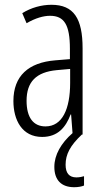

<svg xmlns="http://www.w3.org/2000/svg" viewBox="-20 -562 431 802"><path d="M254 126C254 83 273 46 322 0H325V-360C325 -485 288 -542 195 -542C153 -542 110 -530 73 -507L91 -465C129 -487 162 -496 189 -496C248 -496 272 -459 272 -358V-315L211 -310C99 -301 36 -245 36 -140C36 -61 72 10 156 10C222 10 255 -31 275 -84H277L283 -6C235 36 207 85 207 135C207 190 236 220 290 220C307 220 322 217 331 213V174C325 176 312 179 299 179C269 179 254 161 254 126ZM217 -269 273 -274V-216C273 -106 240 -34 170 -34C120 -34 91 -70 91 -141C91 -220 131 -261 217 -269Z"/></svg>

Font: Noto Sans Myanmar UI ExtraCondensed Light
Style: Regular
Weight: 300
Width: 2
Designer: Monotype Design Team
Foundry: Monotype Imaging Inc.
Version: Version 2.103